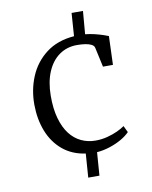

<svg xmlns="http://www.w3.org/2000/svg" viewBox="-89 -746 744 938"><g transform="rotate(-10 283.0 -277.0)"><path d="M74.5 -270Q74 -344 101.2 -409.2Q128.5 -474.5 184.2 -517.2Q240 -560 323.5 -566.5L331.5 -680.5H388L378.5 -566.5Q402.5 -564 424.2 -558.8Q446 -553.5 463.2 -547.8Q480.5 -542 491.5 -537.5L486.5 -395.5H437L416 -491.5Q414 -503 401.5 -509.5Q389 -516 370.2 -518.8Q351.5 -521.5 330 -521.5Q280 -521.5 242 -494.8Q204 -468 182.8 -418.2Q161.5 -368.5 161 -300Q160.5 -235.5 174 -187.5Q187.5 -139.5 211.5 -108.2Q235.5 -77 268.2 -61.5Q301 -46 339 -46Q369 -46 397.2 -53.2Q425.5 -60.5 448.2 -71Q471 -81.5 485.5 -92L501 -59.5Q484 -42 457.8 -27Q431.5 -12 399.8 -1.8Q368 8.5 336 11L327.5 126H272L280.5 8Q213.5 -1.5 167.5 -40.2Q121.5 -79 98.2 -138.5Q75 -198 74.5 -270Z"/></g></svg>

Font: Merriweather 24pt Light
Style: Regular
Weight: 300
Designer: Eben Sorkin
Foundry: Eben Sorkin
Version: Version 2.100